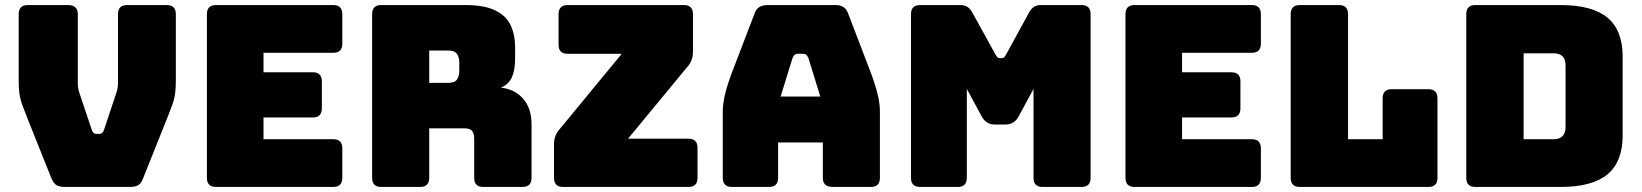

<svg xmlns="http://www.w3.org/2000/svg" viewBox="-20 -740 6501 760"><path d="M495 0H235Q216 0 204 -7Q192 -14 184 -33L86 -278Q74 -308 67 -328Q60 -348 57 -368.5Q54 -389 54 -420V-684Q54 -720 90 -720H249Q288 -720 288 -684V-408Q288 -398 290 -388Q292 -378 296 -367L343 -227Q348 -210 362 -210H373Q387 -210 392 -227L439 -368Q443 -379 445 -389Q447 -399 447 -409V-684Q447 -720 483 -720H640Q676 -720 676 -684V-420Q676 -389 673 -368.5Q670 -348 663 -328Q656 -308 644 -278L546 -33Q539 -14 527 -7Q515 0 495 0Z M1299 0H835Q799 0 799 -36V-684Q799 -720 835 -720H1299Q1335 -720 1335 -684V-567Q1335 -531 1299 -531H1023V-454H1218Q1254 -454 1254 -418V-311Q1254 -275 1218 -275H1023V-189H1299Q1335 -189 1335 -153V-36Q1335 0 1299 0Z M1643 0H1489Q1453 0 1453 -36V-684Q1453 -720 1489 -720H1822Q1897 -720 1940 -699Q1983 -678 2001 -640.5Q2019 -603 2019 -553V-507Q2019 -465 2007 -436Q1995 -407 1963 -393Q2018 -387 2051 -349Q2084 -311 2084 -248V-36Q2084 0 2048 0H1893Q1857 0 1857 -36V-189Q1857 -212 1848.5 -222Q1840 -232 1819 -232H1679V-36Q1679 0 1643 0ZM1679 -540V-412H1754Q1780 -412 1789 -425.5Q1798 -439 1798 -459V-493Q1798 -513 1789 -526.5Q1780 -540 1754 -540Z M2705 0H2209Q2173 0 2173 -36V-170Q2173 -206 2198 -232L2441 -527H2227Q2191 -527 2191 -563V-684Q2191 -720 2227 -720H2687Q2723 -720 2723 -684V-535Q2723 -498 2698 -472L2466 -191H2705Q2741 -191 2741 -155V-36Q2741 0 2705 0Z M3060 -36Q3060 0 3024 0H2877Q2841 0 2841 -36V-300Q2841 -330 2850.5 -369Q2860 -408 2880 -460L2967 -687Q2978 -720 3018 -720H3287Q3326 -720 3337 -687L3424 -460Q3444 -408 3453.5 -369Q3463 -330 3463 -300V-36Q3463 0 3427 0H3276Q3237 0 3237 -36V-176H3060ZM3117 -510 3070 -358H3227L3180 -510Q3173 -527 3161 -527H3136Q3124 -527 3117 -510Z M3771 0H3622Q3586 0 3586 -36V-684Q3586 -720 3622 -720H3783Q3813 -720 3829 -690L3919 -527Q3924 -518 3927.5 -514Q3931 -510 3937 -510H3946Q3952 -510 3955.5 -514Q3959 -518 3964 -527L4053 -690Q4069 -720 4099 -720H4261Q4297 -720 4297 -684V-36Q4297 0 4261 0H4107Q4071 0 4071 -36V-388L4012 -279Q3995 -247 3959 -247H3919Q3883 -247 3866 -279L3807 -388V-36Q3807 0 3771 0Z M4935 0H4471Q4435 0 4435 -36V-684Q4435 -720 4471 -720H4935Q4971 -720 4971 -684V-567Q4971 -531 4935 -531H4659V-454H4854Q4890 -454 4890 -418V-311Q4890 -275 4854 -275H4659V-189H4935Q4971 -189 4971 -153V-36Q4971 0 4935 0Z M5634 0H5125Q5089 0 5089 -36V-684Q5089 -720 5125 -720H5280Q5316 -720 5316 -684V-189H5453V-351Q5453 -387 5489 -387H5634Q5670 -387 5670 -351V-36Q5670 0 5634 0Z M6157 0H5820Q5784 0 5784 -36V-684Q5784 -720 5820 -720H6157Q6283 -720 6343 -670Q6403 -620 6403 -516V-204Q6403 -100 6343 -50Q6283 0 6157 0ZM6011 -529V-189H6130Q6177 -189 6177 -238V-481Q6177 -529 6130 -529Z"/></svg>

Font: Bungee Tint
Style: Regular
Weight: 400
Designer: David Jonathan Ross
Foundry: David Jonathan Ross
Version: Version 2.001